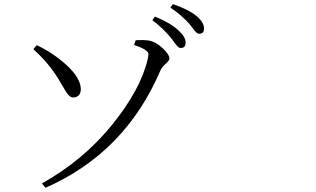

<svg xmlns="http://www.w3.org/2000/svg" viewBox="-20 -858 1540 936"><path d="M861.3 -624Q854.5 -624 848.1 -629.4Q841.8 -634.8 831.1 -649.4Q820.3 -664.1 814.5 -671.9Q774.4 -720.7 722.7 -759.8L735.4 -777.3Q813.5 -745.1 849.6 -710Q884.8 -678.7 884.8 -650.4Q884.8 -624 861.3 -624ZM951.2 -693.4Q944.3 -693.4 938 -698.7Q931.6 -704.1 921.4 -718.3Q911.1 -732.4 904.3 -740.2Q865.2 -784.2 810.5 -821.3L823.2 -837.9Q899.4 -811.5 936.5 -781.2Q974.6 -750 974.6 -718.8Q974.6 -693.4 951.2 -693.4ZM761.7 -513.7Q589.8 -112.3 201.2 57.6L184.6 36.1Q385.7 -76.2 525.9 -249Q666 -421.9 700.2 -570.3Q703.1 -584 703.6 -593.8Q704.1 -603.5 688 -614.7Q671.9 -626 633.8 -638.7L641.6 -662.1Q681.6 -664.1 706.1 -660.2Q737.3 -655.3 771.5 -624.5Q805.7 -593.8 805.7 -572.3Q805.7 -562.5 787.1 -546.4Q768.6 -530.3 761.7 -513.7ZM250 -496.1Q207 -560.5 142.6 -618.2L159.2 -637.7Q242.2 -598.6 307.1 -538.1Q372.1 -477.5 374 -424.8Q374 -384.8 337.9 -382.8Q324.2 -382.8 313.5 -395Q302.7 -407.2 283.7 -440.9Q264.6 -474.6 250 -496.1Z"/></svg>

Font: Bpmf Zihi Serif Regular
Style: Regular
Weight: 400
Foundry: But Ko
Version: Version 1.320